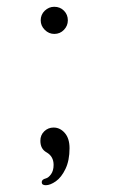

<svg xmlns="http://www.w3.org/2000/svg" viewBox="-20 -457 373 566"><path d="M100 -397Q100 -414 112 -425.5Q124 -437 140 -437Q157 -437 168.5 -425.5Q180 -414 180 -397Q180 -381 168.5 -369Q157 -357 140 -357Q124 -357 112 -369Q100 -381 100 -397ZM103 80Q103 72 115 69Q123 67 130.5 56.5Q138 46 138 29Q138 4 117 -8Q99 -18 99 -42Q99 -59 110.5 -70Q122 -81 138 -81Q157 -81 171 -65Q185 -49 185 -20Q185 16 173 41Q161 66 144.5 77.5Q128 89 115 89Q103 89 103 80Z"/></svg>

Font: Tsukimi Rounded Light
Style: Regular
Weight: 300
Designer: Takashi Funayama
Foundry: Takashi Funayama
Version: Version 1.032; ttfautohint (v1.8.3)